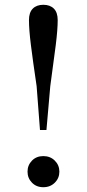

<svg xmlns="http://www.w3.org/2000/svg" viewBox="-20 -769 362 802"><path d="M161 13Q132 13 113.5 -6Q95 -25 95 -52Q95 -79 113.5 -98Q132 -117 161 -117Q190 -117 209 -98Q228 -79 228 -52Q228 -25 209 -6Q190 13 161 13ZM161 -749Q189 -749 205 -733Q221 -717 221 -685Q221 -646 213 -581.5Q205 -517 190 -409L174 -226H147L133 -409Q117 -517 109 -581.5Q101 -646 101 -685Q101 -717 117 -733Q133 -749 161 -749Z"/></svg>

Font: Noto Serif JP ExtraLight Medium
Style: Regular
Weight: 500
Version: Version 2.003-H1;hotconv 1.1.1;makeotfexe 2.6.0